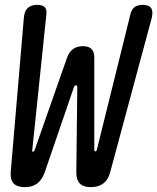

<svg xmlns="http://www.w3.org/2000/svg" viewBox="-20 -760 647 790"><path d="M24 -51 78 -685Q80 -713 93.5 -726.5Q107 -740 133 -740Q154 -740 163.5 -731Q173 -722 171 -703L113 -145Q111 -138 114 -136H116Q120 -135 123 -144L256 -523Q265 -547 281 -558.5Q297 -570 321 -570Q345 -570 356.5 -558.5Q368 -547 368 -523V-145Q368 -137 372.5 -137Q377 -137 379 -146L517 -703Q522 -722 534 -731Q546 -740 567 -740Q593 -740 602 -726.5Q611 -713 604 -685L433 -50Q425 -20 405 -5Q385 10 354 10Q323 10 308.5 -5Q294 -20 294 -50L298 -401Q298 -409 292.5 -409Q287 -409 284 -401L164 -51Q153 -20 133 -5Q113 10 82 10Q51 10 36.5 -5Q22 -20 24 -51Z"/></svg>

Font: Maple Mono NL
Style: Italic
Weight: 400
Italic angle: -10°
Monospace: yes
Designer: subframe7536
Version: Version 7.000